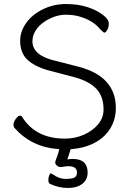

<svg xmlns="http://www.w3.org/2000/svg" viewBox="-20 -728 657 953"><path d="M342 61Q415 61 415 129Q415 164 388.5 184.5Q362 205 316.5 205Q271 205 227 184Q220 179 220 165.5Q220 152 225 141L230 132Q234 132 245 139Q274 160 305 160Q336 160 349 153.5Q362 147 362 128Q362 97 320 97Q306 97 286 101H281Q270 101 262 93.5Q254 86 254 79Q254 72 262.5 51Q271 30 274 12H268Q136 2 51 -94V-95Q47 -98 47 -110Q47 -122 59 -139Q71 -154 78.5 -154Q86 -154 89 -149Q156 -40 302 -40Q352 -40 395.5 -59Q439 -78 466.5 -110.5Q494 -143 494 -184Q494 -250 458 -287.5Q422 -325 352 -344L235 -375Q163 -392 121.5 -426.5Q80 -461 80 -526Q80 -572 110 -614Q140 -656 193 -682Q246 -708 307.5 -708Q369 -708 416.5 -692Q464 -676 492 -653Q520 -632 520 -611.5Q520 -591 512 -578.5Q504 -566 499 -566Q494 -566 489 -572L477 -583Q441 -628 371 -647Q341 -655 304.5 -655Q268 -655 228 -636Q188 -617 164.5 -587.5Q141 -558 141 -523Q141 -451 260 -425L369 -397Q555 -349 555 -192Q555 -135 526 -88Q483 -21 392 3Q365 10 335 12H331L317 55L315 64Q327 61 332 61Z"/></svg>

Font: LXGW WenKai Lite Light
Style: Regular
Weight: 300
Designer: LXGW / Fontworks Inc.
Foundry: LXGW / Fontworks Inc.
Version: Version 1.511; March 25, 2025